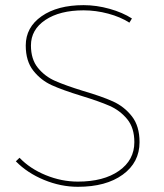

<svg xmlns="http://www.w3.org/2000/svg" viewBox="-20 -719 633 739"><path d="M487.8 -647.9 478 -631.8Q443.8 -653.8 396.5 -666.5Q349.1 -679.2 301.8 -679.2Q210 -679.2 154.5 -642.1Q99.1 -605 99.1 -543.9Q99.1 -490.7 126 -457.8Q152.8 -424.8 192.4 -407.5Q231.9 -390.1 299.8 -369.1Q371.6 -348.1 414.8 -328.6Q458 -309.1 487.5 -271.5Q517.1 -233.9 517.1 -171.9Q517.1 -93.8 452.6 -46.9Q388.2 0 279.8 0Q213.9 0 149.4 -26.6Q85 -53.2 41 -98.1L55.2 -111.8Q95.2 -69.8 156 -44.9Q216.8 -20 279.8 -20Q378.9 -20 438 -61.5Q497.1 -103 497.1 -171.9Q497.1 -227.1 469.5 -260.5Q441.9 -293.9 401.9 -311.5Q361.8 -329.1 293 -350.1Q221.2 -372.1 179.2 -391.1Q137.2 -410.2 108.2 -447Q79.1 -483.9 79.1 -543.9Q79.1 -613.8 140.1 -656.5Q201.2 -699.2 301.8 -699.2Q351.1 -699.2 401.6 -685.1Q452.1 -670.9 487.8 -647.9Z"/></svg>

Font: Montserrat
Style: Thin
Weight: 250
Designer: Julieta Ulanovsky
Foundry: Julieta Ulanovsky
Version: Version 1.000;PS 002.000;hotconv 1.0.70;makeotf.lib2.5.58329